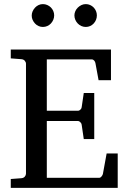

<svg xmlns="http://www.w3.org/2000/svg" viewBox="-20 -911 623 931"><path d="M32.2 0V-43L84 -46.9Q94.7 -47.9 100.3 -54.7Q106 -61.5 106 -68.8V-602.1Q106 -609.4 100.3 -616.2Q94.7 -623 84 -624L32.2 -627.9V-670.9H518.1V-522H458L442.9 -604Q441.9 -611.3 436.8 -617.2Q431.6 -623 424.8 -623H207V-374H357.9Q364.7 -374 370.4 -379.9Q376 -385.7 376 -391.1L386.2 -460H437V-236.8H386.2L376 -306.2Q376 -311.5 370.1 -317.9Q364.3 -324.2 357.9 -324.2H207V-48.8H460.9Q467.3 -48.8 472.7 -55.7Q478 -62.5 479 -67.9L497.1 -167H550.8V0ZM242.7 -836.4Q242.7 -825.2 238.3 -814.9Q233.9 -804.7 226.6 -796.9Q219.2 -789.1 209.2 -784.7Q199.2 -780.3 188 -780.3Q176.8 -780.3 167 -784.7Q157.2 -789.1 149.9 -796.9Q142.6 -804.7 138.2 -814.5Q133.8 -824.2 133.8 -835.4Q133.8 -846.2 138.2 -856.2Q142.6 -866.2 149.9 -874Q157.2 -881.8 167 -886.5Q176.8 -891.1 188 -891.1Q199.2 -891.1 209.2 -886.7Q219.2 -882.3 226.6 -875Q233.9 -867.7 238.3 -857.7Q242.7 -847.7 242.7 -836.4ZM449.7 -836.4Q449.7 -825.2 445.6 -814.9Q441.4 -804.7 434.1 -796.9Q426.8 -789.1 417 -784.7Q407.2 -780.3 396 -780.3Q384.8 -780.3 374.8 -784.7Q364.7 -789.1 357.2 -796.9Q349.6 -804.7 345.2 -814.9Q340.8 -825.2 340.8 -836.4Q340.8 -846.7 345.2 -856.7Q349.6 -866.7 357.4 -874.3Q365.2 -881.8 375 -886.5Q384.8 -891.1 396 -891.1Q407.2 -891.1 417 -886.7Q426.8 -882.3 434.1 -874.8Q441.4 -867.2 445.6 -857.2Q449.7 -847.2 449.7 -836.4Z"/></svg>

Font: Charis SIL CyrE
Style: Regular
Weight: 400
Foundry: SIL International
Version: Version 5.000